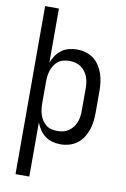

<svg xmlns="http://www.w3.org/2000/svg" viewBox="-102 -794 704 1069"><g transform="rotate(10 250.0 -260.0)"><path d="M64 215V-735H142V-429Q150 -450 163 -469.5Q176 -489 194.5 -502.5Q213 -516 235.5 -522Q258 -528 281 -528Q306 -528 330.5 -521Q355 -514 375 -499Q395 -484 408.5 -463Q422 -442 430 -418.5Q438 -395 441 -370Q444 -345 444 -320V-200Q444 -175 441 -150Q438 -125 430 -101.5Q422 -78 408.5 -57Q395 -36 375 -21Q355 -6 330.5 1Q306 8 281 8Q258 8 235.5 2Q213 -4 194.5 -17.5Q176 -31 163 -50.5Q150 -70 142 -91V215ZM251 -62Q268 -62 284.5 -66Q301 -70 315 -79.5Q329 -89 339.5 -103Q350 -117 356 -133Q362 -149 364 -166Q366 -183 366 -200V-320Q366 -337 364 -354Q362 -371 356 -387Q350 -403 339.5 -417Q329 -431 315 -440.5Q301 -450 284.5 -454Q268 -458 251 -458Q234 -458 217.5 -454Q201 -450 188 -440Q175 -430 165.5 -415.5Q156 -401 151 -385.5Q146 -370 144 -353.5Q142 -337 142 -320V-200Q142 -183 144 -166.5Q146 -150 151 -134.5Q156 -119 165.5 -104.5Q175 -90 188 -80Q201 -70 217.5 -66Q234 -62 251 -62Z"/></g></svg>

Font: Iosevka SS18
Style: Regular
Weight: 400
Monospace: yes
Designer: Belleve Invis
Foundry: Belleve Invis
Version: Version 25.1.1; ttfautohint (v1.8.4)